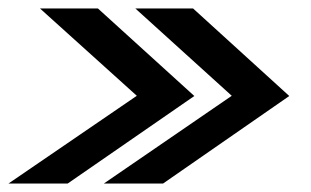

<svg xmlns="http://www.w3.org/2000/svg" viewBox="-22 -474 735 454"><path d="M223.5 -40H363.5L662 -247L434.5 -454H298L526 -247.5ZM-2 -40H138L437.5 -247L209.5 -454H72.5L301.5 -247.5Z"/></svg>

Font: Anybody Expanded Medium
Style: Italic
Weight: 500
Width: 7
Italic angle: -10°
Version: Version 1.113;gftools[0.9.25]